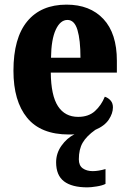

<svg xmlns="http://www.w3.org/2000/svg" viewBox="-20 -570 558 828"><path d="M357 238Q290 238 256 212Q222 186 222 130Q222 91 245 58.5Q268 26 301 9Q295 10 289 10Q283 10 277 10Q156 10 97 -62Q38 -134 38 -265Q38 -406 97.5 -478Q157 -550 267 -550Q368 -550 426 -488Q484 -426 484 -308V-257H199Q200 -158 230 -112Q260 -66 317 -66Q362 -66 389.5 -91Q417 -116 432 -153Q447 -148 457 -136.5Q467 -125 467 -107Q467 -81 449 -54Q431 -27 391 -10Q353 17 336.5 45.5Q320 74 320 117Q320 144 337 156Q354 168 380 168Q404 168 435 159V223Q422 230 397 234Q372 238 357 238ZM327 -321Q327 -398 314 -441Q301 -484 271 -484Q240 -484 220.5 -442Q201 -400 200 -321Z"/></svg>

Font: Noto Serif Armenian Condensed ExtraBold
Style: Regular
Weight: 800
Width: 3
Designer: Monotype Design Team
Foundry: Monotype Imaging Inc.
Version: Version 2.008; ttfautohint (v1.8.4.7-5d5b)